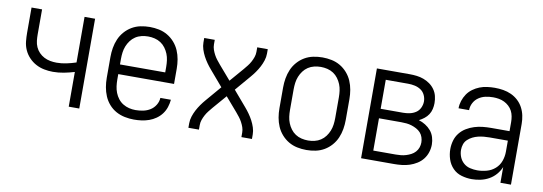

<svg xmlns="http://www.w3.org/2000/svg" viewBox="-47 -808 3094 1095"><g transform="rotate(10 1500.0 -260.0)"><path d="M373 0V-201Q343 -192 312 -186Q281 -180 249 -180Q224 -180 198.5 -185Q173 -190 150.5 -202Q128 -214 110 -233Q92 -252 81.5 -275.5Q71 -299 68.5 -324.5Q66 -350 66 -375V-520H127V-375Q127 -357 129 -338.5Q131 -320 138.5 -303Q146 -286 159 -272.5Q172 -259 188.5 -250.5Q205 -242 223.5 -238.5Q242 -235 261 -235Q289 -235 317.5 -241Q346 -247 373 -256V-520H434V0Z M751 8Q725 8 698 2.5Q671 -3 647.5 -16Q624 -29 606 -49.5Q588 -70 577.5 -95Q567 -120 562.5 -146.5Q558 -173 558 -200V-320Q558 -347 562.5 -373.5Q567 -400 577.5 -424.5Q588 -449 606 -469.5Q624 -490 647 -503.5Q670 -517 696.5 -522.5Q723 -528 750 -528Q777 -528 803.5 -522.5Q830 -517 853 -503.5Q876 -490 894 -469.5Q912 -449 922.5 -424.5Q933 -400 937.5 -373.5Q942 -347 942 -320V-232H619V-200Q619 -181 621.5 -162Q624 -143 631 -125Q638 -107 650 -91.5Q662 -76 678.5 -66Q695 -56 713.5 -51.5Q732 -47 751 -47Q773 -47 795 -51.5Q817 -56 835.5 -67.5Q854 -79 866 -98.5Q878 -118 879 -140H940Q938 -118 931 -96.5Q924 -75 910.5 -57Q897 -39 878.5 -26Q860 -13 839 -5.5Q818 2 796 5Q774 8 751 8ZM619 -288H881V-320Q881 -339 878.5 -358Q876 -377 869 -394.5Q862 -412 850.5 -427.5Q839 -443 823 -453.5Q807 -464 788 -468.5Q769 -473 750 -473Q731 -473 712 -468.5Q693 -464 677 -453.5Q661 -443 649.5 -427.5Q638 -412 631 -394.5Q624 -377 621.5 -358Q619 -339 619 -320Z M1066 0V-26Q1066 -46 1072.5 -66Q1079 -86 1088.5 -104Q1098 -122 1110 -139Q1122 -156 1135 -171L1211 -260L1135 -349Q1122 -364 1110 -381Q1098 -398 1088.5 -416Q1079 -434 1072.5 -454Q1066 -474 1066 -494V-520H1127V-494Q1127 -478 1132 -463.5Q1137 -449 1144.5 -435Q1152 -421 1161.5 -409Q1171 -397 1181 -385L1250 -305L1319 -385Q1329 -397 1338.5 -409Q1348 -421 1355.5 -435Q1363 -449 1368 -463.5Q1373 -478 1373 -494V-520H1434V-494Q1434 -474 1427.5 -454Q1421 -434 1411.5 -416Q1402 -398 1390 -381Q1378 -364 1365 -349L1289 -260L1365 -171Q1378 -156 1390 -139Q1402 -122 1411.5 -104Q1421 -86 1427.5 -66Q1434 -46 1434 -26V0H1373V-26Q1373 -42 1368 -56.5Q1363 -71 1355.5 -85Q1348 -99 1338.5 -111Q1329 -123 1319 -135L1250 -215L1181 -135Q1171 -123 1161.5 -111Q1152 -99 1144.5 -85Q1137 -71 1132 -56.5Q1127 -42 1127 -26V0Z M1750 8Q1723 8 1696.5 2.5Q1670 -3 1647 -16.5Q1624 -30 1606 -50.5Q1588 -71 1577.5 -95.5Q1567 -120 1562.5 -146.5Q1558 -173 1558 -200V-320Q1558 -347 1562.5 -373.5Q1567 -400 1577.5 -424.5Q1588 -449 1606 -469.5Q1624 -490 1647 -503.5Q1670 -517 1696.5 -522.5Q1723 -528 1750 -528Q1777 -528 1803.5 -522.5Q1830 -517 1853 -503.5Q1876 -490 1894 -469.5Q1912 -449 1922.5 -424.5Q1933 -400 1937.5 -373.5Q1942 -347 1942 -320V-200Q1942 -173 1937.5 -146.5Q1933 -120 1922.5 -95.5Q1912 -71 1894 -50.5Q1876 -30 1853 -16.5Q1830 -3 1803.5 2.5Q1777 8 1750 8ZM1750 -47Q1769 -47 1788 -51.5Q1807 -56 1823 -66.5Q1839 -77 1850.5 -92.5Q1862 -108 1869 -125.5Q1876 -143 1878.5 -162Q1881 -181 1881 -200V-320Q1881 -339 1878.5 -358Q1876 -377 1869 -394.5Q1862 -412 1850.5 -427.5Q1839 -443 1823 -453.5Q1807 -464 1788 -468.5Q1769 -473 1750 -473Q1731 -473 1712 -468.5Q1693 -464 1677 -453.5Q1661 -443 1649.5 -427.5Q1638 -412 1631 -394.5Q1624 -377 1621.5 -358Q1619 -339 1619 -320V-200Q1619 -181 1621.5 -162Q1624 -143 1631 -125.5Q1638 -108 1649.5 -92.5Q1661 -77 1677 -66.5Q1693 -56 1712 -51.5Q1731 -47 1750 -47Z M2066 0V-520H2257Q2277 -520 2297.5 -517.5Q2318 -515 2337 -508Q2356 -501 2373 -489Q2390 -477 2402 -460Q2414 -443 2419 -423Q2424 -403 2424 -382Q2424 -365 2420 -347.5Q2416 -330 2406.5 -315.5Q2397 -301 2383 -290Q2369 -279 2353 -271Q2373 -265 2391.5 -253.5Q2410 -242 2423.5 -226Q2437 -210 2443.5 -189Q2450 -168 2450 -147Q2450 -124 2443 -102Q2436 -80 2422 -62Q2408 -44 2388 -31.5Q2368 -19 2346.5 -12Q2325 -5 2302 -2.5Q2279 0 2257 0ZM2257 -297Q2276 -297 2295 -301Q2314 -305 2330 -315.5Q2346 -326 2354.5 -344Q2363 -362 2363 -381Q2363 -400 2354.5 -418Q2346 -436 2330 -446.5Q2314 -457 2295 -461Q2276 -465 2257 -465H2127V-297ZM2127 -55H2257Q2272 -55 2287 -56.5Q2302 -58 2316.5 -62.5Q2331 -67 2344.5 -74Q2358 -81 2368.5 -92.5Q2379 -104 2384 -118.5Q2389 -133 2389 -148Q2389 -163 2384 -178Q2379 -193 2369 -204Q2359 -215 2345 -222.5Q2331 -230 2316.5 -234.5Q2302 -239 2287 -240.5Q2272 -242 2257 -242H2127Z M2708 8Q2678 8 2648.5 -0.5Q2619 -9 2598 -30.5Q2577 -52 2567.5 -81Q2558 -110 2558 -140Q2558 -165 2565 -189.5Q2572 -214 2587.5 -233.5Q2603 -253 2624.5 -266Q2646 -279 2670 -286.5Q2694 -294 2718.5 -296.5Q2743 -299 2768 -299H2873V-352Q2873 -368 2870 -384.5Q2867 -401 2859.5 -415.5Q2852 -430 2839.5 -441.5Q2827 -453 2812.5 -460Q2798 -467 2781.5 -470Q2765 -473 2748 -473Q2726 -473 2704.5 -468.5Q2683 -464 2664.5 -451.5Q2646 -439 2635.5 -419Q2625 -399 2625 -377H2564Q2564 -399 2571 -420.5Q2578 -442 2590.5 -460.5Q2603 -479 2621.5 -492.5Q2640 -506 2660.5 -514Q2681 -522 2703.5 -525Q2726 -528 2748 -528Q2773 -528 2797 -524Q2821 -520 2843 -510Q2865 -500 2883 -483.5Q2901 -467 2912.5 -445.5Q2924 -424 2929 -400Q2934 -376 2934 -352V0H2873V-91Q2863 -67 2846 -47.5Q2829 -28 2806.5 -15.5Q2784 -3 2758.5 2.5Q2733 8 2708 8ZM2730 -47Q2757 -47 2784.5 -54.5Q2812 -62 2833 -80.5Q2854 -99 2863.5 -125.5Q2873 -152 2873 -180V-244H2768Q2752 -244 2735 -242.5Q2718 -241 2701.5 -237Q2685 -233 2670 -225.5Q2655 -218 2642.5 -206.5Q2630 -195 2624.5 -179Q2619 -163 2619 -146Q2619 -125 2627 -105Q2635 -85 2651 -71Q2667 -57 2688 -52Q2709 -47 2730 -47Z"/></g></svg>

Font: Iosevka Curly Light
Style: Regular
Weight: 300
Monospace: yes
Designer: Belleve Invis
Foundry: Belleve Invis
Version: Version 22.1.2; ttfautohint (v1.8.4)